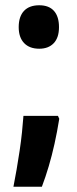

<svg xmlns="http://www.w3.org/2000/svg" viewBox="-20 -573 291 729"><path d="M205 -122Q197 -72 187 -27Q177 18 165 58.5Q153 99 139 136H31Q37 106 43 71Q49 36 54.5 -0.5Q60 -37 63.5 -71Q67 -105 69 -133H200ZM51 -470Q51 -510 71 -531.5Q91 -553 129 -553Q166 -553 185 -531.5Q204 -510 204 -470Q204 -430 184 -409Q164 -388 129 -388Q92 -388 71.5 -409.5Q51 -431 51 -470Z"/></svg>

Font: Noto Sans Display ExtraCondensed
Style: Regular
Weight: 400
Width: 2
Version: Version 2.003